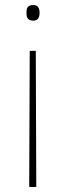

<svg xmlns="http://www.w3.org/2000/svg" viewBox="-20 -556 263 762"><path d="M137 -505C137 -522 132 -536 112 -536C88 -536 85 -522 85 -505C85 -489 88 -474 112 -474C132 -474 137 -489 137 -505ZM98 -354 96 186H124L122 -354Z"/></svg>

Font: Noto Sans Thai Looped Thin
Style: Regular
Weight: 100
Designer: Sasikarn Vongin, Ben Mitchell
Foundry: The Fontpad Ltd
Version: Version 1.001